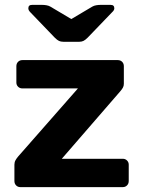

<svg xmlns="http://www.w3.org/2000/svg" viewBox="-20 -766 581 786"><path d="M63 0Q53 0 46 -7Q39 -14 39 -25V-92Q39 -102 43.5 -110Q48 -118 54 -125L299 -404H72Q61 -404 54 -411Q47 -418 47 -428V-495Q47 -506 54 -513Q61 -520 72 -520H462Q473 -520 480 -513Q487 -506 487 -495V-423Q487 -414 483 -407Q479 -400 473 -393L233 -116H483Q493 -116 500 -109Q507 -102 507 -92V-25Q507 -14 500 -7Q493 0 483 0ZM239 -595Q229 -595 221.5 -598.5Q214 -602 204 -612L104 -716Q96 -724 96 -732Q96 -746 111 -746H153Q161 -746 170 -744.5Q179 -743 186 -739L272 -688L358 -739Q365 -743 374 -744.5Q383 -746 391 -746H433Q448 -746 448 -732Q448 -724 439 -716L339 -612Q329 -602 321.5 -598.5Q314 -595 305 -595Z"/></svg>

Font: Rubik SemiBold
Style: Regular
Weight: 600
Designer: Hubert and Fischer
Foundry: Hubert and Fischer
Version: Version 2.300;gftools[0.9.30]